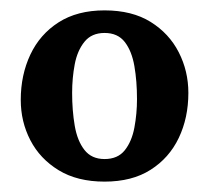

<svg xmlns="http://www.w3.org/2000/svg" viewBox="-20 -822 403 370"><path d="M20 -629.5Q20 -677.5 38.5 -716.8Q57 -756 93 -779Q129 -802 181.5 -802Q234.5 -802 270.2 -779.8Q306 -757.5 324.5 -721.2Q343 -685 343 -643Q343 -595 324.5 -556.2Q306 -517.5 270.2 -494.8Q234.5 -472 181.5 -472Q129 -472 93 -494Q57 -516 38.5 -551.8Q20 -587.5 20 -629.5ZM119 -643Q119 -609 124 -579.8Q129 -550.5 142.8 -533Q156.5 -515.5 181.5 -515.5Q207 -515.5 220.5 -532.5Q234 -549.5 239 -576.2Q244 -603 244 -631Q244 -665.5 239 -694.5Q234 -723.5 220.5 -741Q207 -758.5 181.5 -758.5Q156.5 -758.5 142.8 -741.5Q129 -724.5 124 -698Q119 -671.5 119 -643Z"/></svg>

Font: Besley* Condensed
Style: Bold
Weight: 700
Width: 3
Designer: Owen Earl
Foundry: indestructible type*
Version: Version 3.000; ttfautohint (v1.8.3)